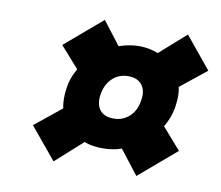

<svg xmlns="http://www.w3.org/2000/svg" viewBox="-61 -593 722 628"><g transform="rotate(10 300.5 -278.5)"><path d="M428 -444 515 -521 601 -416 515 -347Q521 -321 516 -286Q511 -247 490 -212L552 -141L429 -36L367 -116Q339 -106 304 -106Q268 -106 243 -116L154 -36L67 -141L155 -212Q149 -243 154 -276Q158 -312 178 -346L116 -416L239 -521L298 -444Q333 -456 365 -456Q398 -456 428 -444ZM267 -276Q263 -244 277.5 -226Q292 -208 323 -208Q354 -208 376 -229Q398 -250 402 -285Q407 -316 392 -334.5Q377 -353 347 -353Q315 -353 293.5 -332Q272 -311 267 -276Z"/></g></svg>

Font: Overused Grotesk ExtraBold
Style: Italic
Weight: 800
Italic angle: -10°
Version: Version 0.003